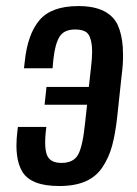

<svg xmlns="http://www.w3.org/2000/svg" viewBox="-20 -605 451 633"><path d="M175.3 8.3Q128.9 8.3 99.1 -3.2Q69.3 -14.6 54.7 -37.1Q40 -60.5 36.1 -93.8Q34.2 -108.4 34.2 -124.5Q34.2 -146 37.1 -170.9L39.1 -186.5H132.8L130.9 -170.9Q128.9 -151.4 128.9 -135.7Q128.9 -106 136.2 -90.8Q147.5 -67.9 182.6 -67.9Q222.7 -67.9 237.8 -95.7Q252.9 -123.5 260.7 -201.2L267.1 -259.8H127L133.3 -318.4H272.9L279.8 -380.4Q283.7 -411.6 283.7 -434.1Q283.7 -448.2 282.2 -459Q278.3 -487.3 266.1 -497.6Q253.9 -507.8 228 -507.8Q190.4 -507.8 175.8 -483.2Q161.1 -458.5 155.8 -407.7L153.3 -379.9H59.1L61.5 -400.9Q70.8 -492.7 110.4 -538.8Q149.9 -585 238.3 -585Q290 -585 322.3 -568.6Q354.5 -552.2 368.2 -522.5Q381.8 -492.2 384.8 -449.7Q385.7 -436 385.7 -421.9Q385.7 -390.6 380.9 -355L366.7 -222.2Q360.4 -163.6 349.4 -123.8Q338.4 -84 317.1 -52.7Q295.9 -21.5 261 -6.6Q226.1 8.3 175.3 8.3Z"/></svg>

Font: Oswald
Style: Regular
Weight: 400
Designer: Vernon Adams
Foundry: Vernon Adams
Version: 3.0; ttfautohint (v0.94.23-7a4d-dirty) -l 8 -r 50 -G 200 -x 